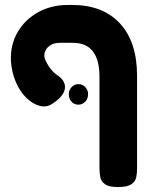

<svg xmlns="http://www.w3.org/2000/svg" viewBox="-20 -607 604 776"><path d="M457 149Q421 149 405 138Q389 127 385.5 109.5Q382 92 382 73V-297Q382 -434 274 -434H222Q197 -434 181 -422.5Q165 -411 160.5 -393.5Q156 -376 166 -359Q175 -340 187.5 -325Q200 -310 219 -298Q248 -274 241.5 -245Q235 -216 192 -188Q169 -172 141 -179Q113 -186 87 -211Q61 -236 44 -275.5Q27 -315 24 -363Q22 -427 51.5 -477.5Q81 -528 134 -557.5Q187 -587 255 -587H271Q396 -587 465 -512Q534 -437 534 -300V74Q534 93 530.5 110Q527 127 510.5 138Q494 149 457 149ZM297 -184Q280 -184 269 -196Q258 -208 258 -227Q258 -243 269.5 -255Q281 -267 297 -267Q313 -267 324.5 -255Q336 -243 336 -227Q336 -208 324.5 -196Q313 -184 297 -184Z"/></svg>

Font: Fredoka SemiBold
Style: Regular
Weight: 600
Designer: Ben Nathan
Foundry: Milena B. Brandão, Ben Nathan
Version: Version 2.001